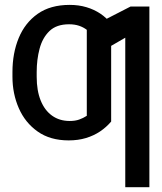

<svg xmlns="http://www.w3.org/2000/svg" viewBox="-20 -573 672 797"><path d="M269.5 -70.8Q292 -70.8 308.6 -76.7Q325.2 -82.5 340.3 -92.3V-268.1H441.4V-68.4Q421.4 -44.9 395.3 -27.3Q369.1 -9.8 336.7 0Q304.2 9.8 265.1 9.8Q188.5 9.8 136.5 -26.9Q84.5 -63.5 58.1 -123.8Q31.7 -184.1 31.7 -254.4V-273.9Q31.7 -352.1 57.6 -415Q83.5 -478 136.2 -515.4Q189 -552.7 269.5 -552.7Q306.6 -552.7 338.6 -543.2Q370.6 -533.7 396.5 -516.4Q422.4 -499 441.4 -474.6V-250.5L340.3 -251.5V-449.2Q326.2 -460 308.1 -466.1Q290 -472.2 266.6 -472.2Q214.4 -472.2 185.3 -444.1Q156.2 -416 144.3 -370.8Q132.3 -325.7 132.3 -273.9V-254.4Q132.3 -196.8 148.9 -155.8Q165.5 -114.7 196.3 -92.8Q227.1 -70.8 269.5 -70.8ZM600.1 -545.9V204.1H500V-416.5L393.6 -355V-480L522 -545.9Z"/></svg>

Font: Inter 17pt
Style: Regular
Weight: 400
Version: Version 4.001;git-66647c0bb